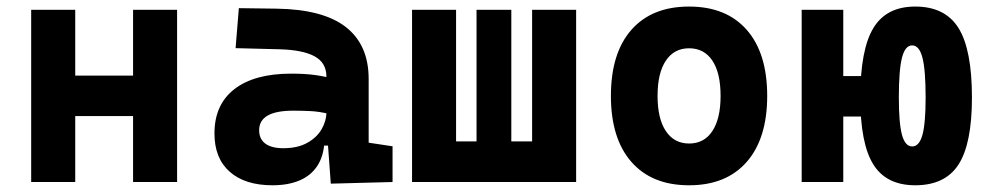

<svg xmlns="http://www.w3.org/2000/svg" viewBox="-20 -547 2970 577"><path d="M379.9 0V-517.6H512.2V0ZM73.7 0V-517.6H206.1V0ZM161.1 -198.2V-319.8H427.2V-198.2Z M974.1 4.9 962.9 -148.4 960.9 -215.8V-316.9Q960.9 -358.4 925.5 -377.7Q890.1 -397 820.3 -398.9L688 -402.3L697.8 -522.5L810.5 -521Q951.2 -519 1019.5 -465.6Q1087.9 -412.1 1087.9 -309.6V-118.2L1159.7 -107.4V0ZM798.8 9.8Q716.3 9.8 670.4 -30.8Q624.5 -71.3 624.5 -146Q624.5 -232.9 684.6 -279.3Q744.6 -325.7 855 -325.7Q897.5 -325.7 928.5 -321.3Q959.5 -316.9 991.2 -307.6L969.7 -204.6Q938.5 -211.9 913.6 -213.1Q888.7 -214.4 861.3 -214.4Q758.8 -214.4 758.8 -155.8Q758.8 -129.4 777.3 -115.5Q795.9 -101.6 831.5 -101.6Q874.5 -101.6 903.3 -117.7Q932.1 -133.8 946.5 -158.7Q960.9 -183.6 960.9 -210V-242.2L979.5 -109.4H938L955.1 -125Q953.6 -80.1 934.6 -50Q915.5 -20 881.1 -5.1Q846.7 9.8 798.8 9.8Z M1579.1 0V-517.6H1711.4V0ZM1238.8 0V-122.1H1693.4V0ZM1218.3 0V-517.6H1350.6V0ZM1412.1 0V-517.6H1516.6V0Z M2050.8 9.8Q1939 9.8 1877.4 -60.5Q1815.9 -130.9 1815.9 -258.8Q1815.9 -387.2 1877.4 -457.3Q1939 -527.3 2050.8 -527.3Q2162.6 -527.3 2224.1 -457.3Q2285.6 -387.2 2285.6 -258.8Q2285.6 -130.9 2224.1 -60.5Q2162.6 9.8 2050.8 9.8ZM2051 -115.7Q2096.2 -115.7 2120.8 -153.1Q2145.5 -190.5 2145.5 -258.9Q2145.5 -327.6 2120.9 -364.7Q2096.2 -401.9 2050.8 -401.9Q2005.9 -401.9 1981 -364.7Q1956.1 -327.5 1956.1 -258.8Q1956.1 -190.4 1981 -153.1Q2005.9 -115.7 2051 -115.7Z M2730.5 9.8Q2643.7 9.8 2604.6 -52.7Q2565.4 -115.2 2565.4 -253.9Q2565.4 -397.9 2604.6 -462.6Q2643.7 -527.3 2730.5 -527.3Q2820.3 -527.3 2860.6 -462.6Q2900.9 -397.9 2900.9 -253.9Q2900.9 -115.2 2860.6 -52.7Q2820.3 9.8 2730.5 9.8ZM2389.2 0V-517.6H2514.2V0ZM2448.7 -196.8V-318.4H2594.2V-196.8ZM2721.3 -106.9Q2742.5 -106.9 2752.1 -141.6Q2761.7 -176.3 2761.7 -253.9Q2761.7 -336.9 2752.1 -373.8Q2742.5 -410.6 2721.3 -410.6Q2700.2 -410.6 2690.7 -373.8Q2681.2 -336.9 2681.2 -253.9Q2681.2 -176.3 2690.7 -141.6Q2700.2 -106.9 2721.3 -106.9Z"/></svg>

Font: Cascadia Mono PL
Style: Regular
Weight: 400
Monospace: yes
Designer: Aaron Bell
Foundry: Saja Typeworks
Version: Version 2102.003